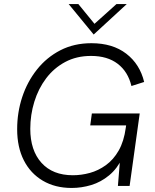

<svg xmlns="http://www.w3.org/2000/svg" viewBox="-20 -921 768 951"><path d="M335 10Q253 10 192 -26Q131 -62 98 -127Q65 -192 65 -281Q65 -364 90 -440Q115 -516 163 -576.5Q211 -637 279 -672Q347 -707 433 -707Q538 -707 605.5 -655Q673 -603 694 -515L631 -495Q614 -566 563 -605Q512 -644 431 -644Q359 -644 303 -614Q247 -584 208.5 -533Q170 -482 150 -417Q130 -352 130 -283Q130 -176 185.5 -114.5Q241 -53 341 -53Q383 -53 425 -64.5Q467 -76 504.5 -103Q542 -130 568 -175.5Q594 -221 603 -288L611 -344L620 -300H427L435 -359H672L622 0H564L576 -148L586 -139Q561 -86 520.5 -52.5Q480 -19 432 -4.5Q384 10 335 10ZM444 -750 320 -901H368L448 -803L557 -901H608Z"/></svg>

Font: Hanken Grotesk Light
Style: Italic
Weight: 300
Italic angle: -8°
Designer: Alfredo Marco Pradil
Foundry: Hanken Design Co.
Version: Version 3.013